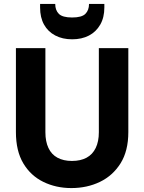

<svg xmlns="http://www.w3.org/2000/svg" viewBox="-20 -945 733 977"><path d="M343 12Q265 12 200.5 -19.5Q136 -51 98.5 -114Q61 -177 61 -273V-700H211V-272Q211 -225 226.5 -192Q242 -159 272.5 -142.5Q303 -126 346 -126Q390 -126 420.5 -142.5Q451 -159 467 -192Q483 -225 483 -272V-700H633V-273Q633 -177 593.5 -114Q554 -51 488.5 -19.5Q423 12 343 12ZM347 -745Q298 -745 261 -764.5Q224 -784 204 -820Q184 -856 184 -907V-925H261Q261 -893 279.5 -874.5Q298 -856 347 -856Q396 -856 414.5 -874.5Q433 -893 433 -925H511V-907Q511 -856 490 -819.5Q469 -783 432.5 -764Q396 -745 347 -745Z"/></svg>

Font: DM Sans 9pt Black
Style: Regular
Weight: 900
Version: Version 4.004;gftools[0.9.30]